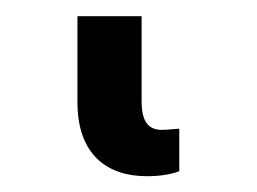

<svg xmlns="http://www.w3.org/2000/svg" viewBox="-20 24 317 237"><path d="M161.2 241.5C180 241.5 192.5 238.6 201.3 235.4V182.9C197.1 182.9 187.9 184.3 179.7 184.3C163.7 184.3 154.8 174.7 154.8 149.1V44H75.6V150.2C75.6 214.5 111.9 241.5 161.2 241.5Z"/></svg>

Font: Magic Ui Pro Medium
Style: Regular
Weight: 500
Designer: Stefan Endress, Andreas Faust
Version: Version 1.000;FEAKit 1.0